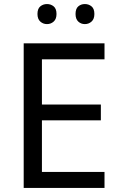

<svg xmlns="http://www.w3.org/2000/svg" viewBox="-20 -928 596 948"><path d="M496 0H97V-714H496V-635H187V-412H478V-334H187V-79H496ZM165 -859Q165 -885 179 -896.5Q193 -908 212 -908Q231 -908 245 -896.5Q259 -885 259 -859Q259 -834 245 -821.5Q231 -809 212 -809Q193 -809 179 -821.5Q165 -834 165 -859ZM353 -859Q353 -885 366.5 -896.5Q380 -908 399 -908Q418 -908 432 -896.5Q446 -885 446 -859Q446 -834 432 -821.5Q418 -809 399 -809Q380 -809 366.5 -821.5Q353 -834 353 -859Z"/></svg>

Font: Noto Sans Ol Chiki
Style: Regular
Weight: 400
Designer: Monotype Design Team, Lewis McGuffie
Foundry: Monotype Imaging Inc.
Version: Version 2.003